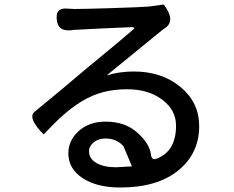

<svg xmlns="http://www.w3.org/2000/svg" viewBox="-20 -784 1040 854"><path d="M376 -111Q376 -78 409 -59Q442 -40 496 -40L567 -44L529 -134Q498 -168 449 -168Q418 -168 397 -151Q376 -134 376 -111ZM232 -704Q230 -748 274 -746L310 -744Q356 -744 481 -748Q607 -752 644 -755L708 -764Q763 -692 714 -659L700 -649Q698 -648 455 -449Q512 -466 575 -466Q700 -466 783 -397Q866 -328 866 -223Q866 -101 772 -25Q679 50 514 50Q411 50 347 8Q284 -34 284 -102Q284 -159 330 -201Q377 -243 449 -243Q538 -243 592 -193Q647 -144 652 -92Q657 -68 681 -80Q763 -114 763 -225Q763 -295 701 -341Q640 -387 546 -387Q487 -387 438 -374Q389 -361 343 -333Q298 -305 260 -271Q223 -238 174 -186Q101 -260 134 -287Q148 -298 254 -386Q360 -475 363 -478Q523 -609 574 -654Q585 -664 560 -663Q433 -658 307 -651L293 -649Q233 -645 232 -704Z"/></svg>

Font: Swei Half Moon CJK SC
Style: Medium
Weight: 500
Version: Version 2.071